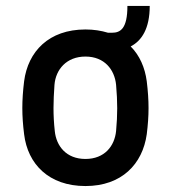

<svg xmlns="http://www.w3.org/2000/svg" viewBox="-20 -614 574 645"><path d="M267 11C389 11 459 -63 473 -163C477 -195 479 -223 479 -251C479 -279 477 -308 473 -341C467 -387 449 -428 419 -458C456 -477 483 -518 483 -594H408C408 -518 385 -504 356 -504H343C320 -511 295 -515 267 -515C144 -515 74 -441 61 -341C57 -308 55 -279 55 -251C55 -223 57 -195 61 -163C73 -63 144 11 267 11ZM267 -80C203 -80 169 -123 164 -174C158 -229 159 -272 163 -329C167 -380 203 -424 267 -424C331 -424 365 -380 370 -329C375 -271 375 -229 370 -174C365 -123 331 -80 267 -80Z"/></svg>

Font: Finlandica Medium
Style: Regular
Weight: 500
Designer: Niklas Ekholm, Juho Hiilivirta, Jaakko Suomalainen
Foundry: Helsinki Type Studio
Version: Version 2.000;Glyphs 3.2 (3202)